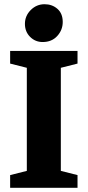

<svg xmlns="http://www.w3.org/2000/svg" viewBox="-20 -889 415 909"><path d="M28 0V-60L107 -80V-568L28 -588V-648H347V-588L268 -568V-80L347 -60V0ZM182 -690Q147 -690 122.5 -714.5Q98 -739 98 -776Q98 -814 125.5 -841.5Q153 -869 191 -869Q227 -869 252 -847Q277 -825 277 -785Q277 -747 251 -718.5Q225 -690 182 -690Z"/></svg>

Font: Faustina Light ExtraBold
Style: Regular
Weight: 800
Version: Version 1.200